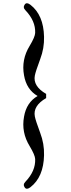

<svg xmlns="http://www.w3.org/2000/svg" viewBox="-20 -761 437 1190"><path d="M266 -153Q183 -105 196 -39Q201 -13 229 62Q255 130 253 201Q250 336 169 399Q146 417 134 402Q120 383 137 366Q201 299 198 225Q197 200 164 145Q111 59 129 -38Q144 -126 213 -166Q144 -206 129 -294Q111 -391 164 -477Q197 -532 198 -557Q201 -631 137 -698Q120 -715 134 -734Q146 -749 169 -731Q250 -668 253 -533Q255 -462 229 -394Q201 -319 196 -293Q183 -227 266 -179Z"/></svg>

Font: Amiri
Style: Bold
Weight: 700
Designer: Khaled Hosny
Version: Version 0.113